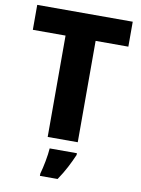

<svg xmlns="http://www.w3.org/2000/svg" viewBox="-100 -781 785 1069"><g transform="rotate(10 292.5 -246.5)"><path d="M377 0H207V-573H22V-714H562V-573H377ZM383 71Q367 108 348 144.5Q329 181 302 221H202V208Q211 177 219 134.5Q227 92 229 61H383Z"/></g></svg>

Font: Noto Sans Malayalam ExtraBold
Style: Regular
Weight: 800
Designer: Jelle Bosma - Monotype Design Team
Foundry: Monotype Imaging Inc.
Version: Version 2.104; ttfautohint (v1.8.4.7-5d5b)